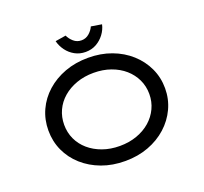

<svg xmlns="http://www.w3.org/2000/svg" viewBox="-149 -1073 1337 1259"><g transform="rotate(-20 519.0 -443.5)"><path d="M519 10Q430 10 356 -17.5Q282 -45 227 -94Q172 -143 142 -208.5Q112 -274 112 -350Q112 -426 142 -491.5Q172 -557 227 -606Q282 -655 356 -682.5Q430 -710 519 -710Q607 -710 681 -682.5Q755 -655 810 -605.5Q865 -556 895.5 -490.5Q926 -425 926 -350Q926 -275 895.5 -209.5Q865 -144 810 -94.5Q755 -45 681 -17.5Q607 10 519 10ZM519 -95Q584 -95 638.5 -114.5Q693 -134 732.5 -168.5Q772 -203 794 -249.5Q816 -296 816 -350Q816 -404 794 -450.5Q772 -497 732.5 -531.5Q693 -566 638.5 -585.5Q584 -605 519 -605Q454 -605 399.5 -585.5Q345 -566 305 -531.5Q265 -497 243.5 -450.5Q222 -404 222 -350Q222 -296 243.5 -249.5Q265 -203 305 -168.5Q345 -134 399.5 -114.5Q454 -95 519 -95ZM519 -751Q478 -751 444.5 -769.5Q411 -788 388.5 -818.5Q366 -849 357 -885L431 -897Q442 -872 465 -852Q488 -832 519 -832Q550 -832 573 -852Q596 -872 607 -897L681 -885Q673 -849 650 -818.5Q627 -788 594 -769.5Q561 -751 519 -751Z"/></g></svg>

Font: Lexend Tera
Style: Regular
Weight: 400
Designer: Bonnie Shaver-Troup, Thomas Jockin
Foundry: Lexend
Version: Version 1.007